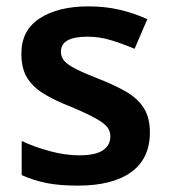

<svg xmlns="http://www.w3.org/2000/svg" viewBox="-20 -572 530 602"><path d="M450 -157Q450 -75 391.5 -32.5Q333 10 224 10Q167 10 126.5 2Q86 -6 48 -23V-130Q88 -111 136.5 -98Q185 -85 228 -85Q280 -85 303 -101Q326 -117 326 -144Q326 -160 317 -172.5Q308 -185 281.5 -200Q255 -215 203 -237Q151 -257 116.5 -278.5Q82 -300 64.5 -329Q47 -358 47 -404Q47 -477 104.5 -514.5Q162 -552 258 -552Q308 -552 352.5 -542Q397 -532 442 -512L402 -419Q364 -435 328 -446Q292 -457 254 -457Q171 -457 171 -410Q171 -393 181.5 -381Q192 -369 218.5 -355.5Q245 -342 294 -323Q342 -304 377 -283.5Q412 -263 431 -233Q450 -203 450 -157Z"/></svg>

Font: Noto Sans SemiBold
Style: Regular
Weight: 600
Designer: Monotype Design Team
Foundry: Monotype Imaging Inc.
Version: Version 2.007